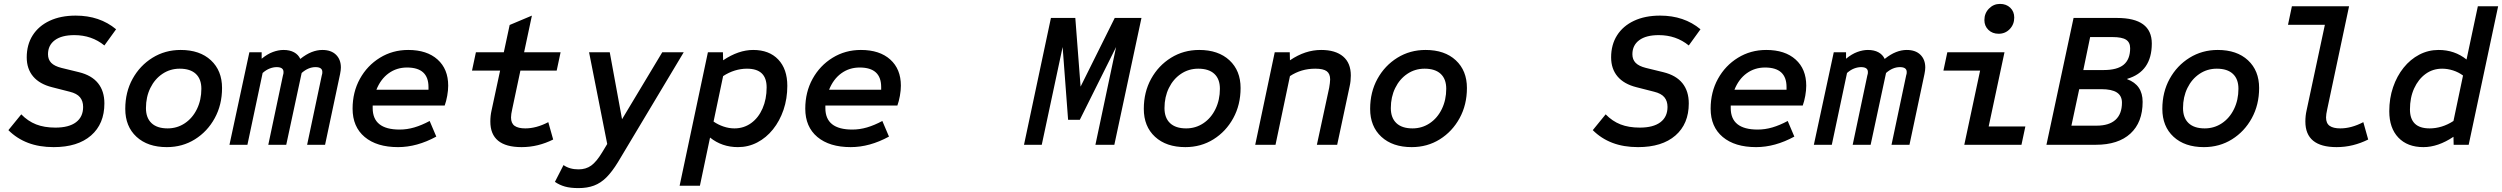

<svg xmlns="http://www.w3.org/2000/svg" viewBox="-20 -742 12823 984"><path d="M255 12Q181 12 123.5 -10Q66 -32 23 -75L89 -156Q123 -121 165 -104.5Q207 -88 264 -88Q333 -88 369.5 -115.5Q406 -143 406 -194Q406 -224 390 -243.5Q374 -263 337 -272L247 -295Q183 -311 150 -350Q117 -389 117 -448Q117 -513 147.5 -561Q178 -609 234.5 -635.5Q291 -662 368 -662Q491 -662 575 -592L515 -509Q450 -562 361 -562Q296 -562 261 -536Q226 -510 226 -464Q226 -437 242.5 -420Q259 -403 295 -394L385 -372Q450 -356 482.5 -315.5Q515 -275 515 -212Q515 -107 446.5 -47.5Q378 12 255 12Z M835 12Q737 12 679.5 -41Q622 -94 622 -184Q622 -270 659.5 -338Q697 -406 761.5 -446Q826 -486 906 -486Q1004 -486 1061 -433Q1118 -380 1118 -291Q1118 -205 1080.5 -136.5Q1043 -68 979 -28Q915 12 835 12ZM839 -84Q888 -84 927.5 -110.5Q967 -137 989.5 -183.5Q1012 -230 1012 -287Q1012 -337 983.5 -363.5Q955 -390 901 -390Q852 -390 812.5 -363.5Q773 -337 750.5 -291Q728 -245 728 -188Q728 -138 756.5 -111Q785 -84 839 -84Z M1156 0 1258 -474H1321V-441Q1350 -465 1378.5 -475.5Q1407 -486 1433 -486Q1465 -486 1487 -474Q1509 -462 1519 -440Q1549 -464 1577 -475Q1605 -486 1632 -486Q1677 -486 1702 -461.5Q1727 -437 1727 -396Q1727 -383 1723 -363L1646 0H1554L1629 -355Q1631 -360 1631.5 -364.5Q1632 -369 1632 -373Q1632 -398 1597 -398Q1560 -398 1526 -368L1447 0H1355L1430 -355Q1432 -360 1432.5 -364.5Q1433 -369 1433 -373Q1433 -398 1398 -398Q1381 -398 1362.5 -391Q1344 -384 1326 -368L1248 0Z M2020 12Q1911 12 1849 -40Q1787 -92 1787 -185Q1787 -270 1824.5 -338Q1862 -406 1927 -446Q1992 -486 2072 -486Q2168 -486 2222.5 -437Q2277 -388 2277 -303Q2277 -279 2272 -251Q2267 -223 2259 -201H1890V-188Q1890 -78 2028 -78Q2066 -78 2103.5 -89Q2141 -100 2182 -122L2216 -42Q2117 12 2020 12ZM1909 -282H2176V-296Q2176 -346 2148.5 -371Q2121 -396 2066 -396Q2013 -396 1972 -366.5Q1931 -337 1909 -282Z M2653 12Q2493 12 2493 -119Q2493 -134 2494.5 -148Q2496 -162 2499 -175L2543 -380H2399L2419 -474H2562L2592 -614L2706 -662L2666 -474H2853L2833 -380H2647L2605 -182Q2602 -169 2600.5 -158.5Q2599 -148 2599 -140Q2599 -110 2617.5 -97Q2636 -84 2672 -84Q2729 -84 2790 -116L2815 -27Q2777 -8 2736.5 2Q2696 12 2653 12Z M2945 222Q2903 222 2875 214Q2847 206 2824 190L2868 104Q2899 126 2945 126Q2983 126 3010 106.5Q3037 87 3066 39L3092 -4L2999 -474H3105L3168 -131L3374 -474H3484L3147 89Q3117 138 3088 167Q3059 196 3024.5 209Q2990 222 2945 222Z M3463 210 3608 -474H3685L3686 -433Q3765 -486 3840 -486Q3922 -486 3968.5 -437Q4015 -388 4015 -302Q4015 -236 3995.5 -179Q3976 -122 3941.5 -79Q3907 -36 3861 -12Q3815 12 3762 12Q3680 12 3619 -37L3567 210ZM3744 -84Q3792 -84 3829.5 -111Q3867 -138 3888 -186Q3909 -234 3909 -294Q3909 -342 3884 -366Q3859 -390 3808 -390Q3777 -390 3746 -380.5Q3715 -371 3686 -352L3637 -119Q3660 -103 3688 -93.5Q3716 -84 3744 -84Z M4340 12Q4231 12 4169 -40Q4107 -92 4107 -185Q4107 -270 4144.5 -338Q4182 -406 4247 -446Q4312 -486 4392 -486Q4488 -486 4542.5 -437Q4597 -388 4597 -303Q4597 -279 4592 -251Q4587 -223 4579 -201H4210V-188Q4210 -78 4348 -78Q4386 -78 4423.5 -89Q4461 -100 4502 -122L4536 -42Q4437 12 4340 12ZM4229 -282H4496V-296Q4496 -346 4468.5 -371Q4441 -396 4386 -396Q4333 -396 4292 -366.5Q4251 -337 4229 -282Z M5228 0 5366 -650H5491L5518 -298L5693 -650H5830L5691 0H5594L5700 -501L5514 -128H5454L5426 -501L5319 0Z M6055 12Q5957 12 5899.5 -41Q5842 -94 5842 -184Q5842 -270 5879.5 -338Q5917 -406 5981.5 -446Q6046 -486 6126 -486Q6224 -486 6281 -433Q6338 -380 6338 -291Q6338 -205 6300.5 -136.5Q6263 -68 6199 -28Q6135 12 6055 12ZM6059 -84Q6108 -84 6147.5 -110.5Q6187 -137 6209.5 -183.5Q6232 -230 6232 -287Q6232 -337 6203.5 -363.5Q6175 -390 6121 -390Q6072 -390 6032.5 -363.5Q5993 -337 5970.5 -291Q5948 -245 5948 -188Q5948 -138 5976.5 -111Q6005 -84 6059 -84Z M6413 0 6513 -474H6590L6591 -433Q6631 -460 6670.5 -473Q6710 -486 6751 -486Q6824 -486 6863.5 -452.5Q6903 -419 6903 -355Q6903 -341 6901.5 -327Q6900 -313 6897 -300L6833 0H6729L6792 -292Q6794 -305 6795.5 -315.5Q6797 -326 6797 -335Q6797 -364 6779.5 -377Q6762 -390 6721 -390Q6684 -390 6652 -380.5Q6620 -371 6591 -352L6517 0Z M7215 12Q7117 12 7059.5 -41Q7002 -94 7002 -184Q7002 -270 7039.5 -338Q7077 -406 7141.5 -446Q7206 -486 7286 -486Q7384 -486 7441 -433Q7498 -380 7498 -291Q7498 -205 7460.5 -136.5Q7423 -68 7359 -28Q7295 12 7215 12ZM7219 -84Q7268 -84 7307.5 -110.5Q7347 -137 7369.5 -183.5Q7392 -230 7392 -287Q7392 -337 7363.5 -363.5Q7335 -390 7281 -390Q7232 -390 7192.5 -363.5Q7153 -337 7130.5 -291Q7108 -245 7108 -188Q7108 -138 7136.5 -111Q7165 -84 7219 -84Z M8375 12Q8301 12 8243.5 -10Q8186 -32 8143 -75L8209 -156Q8243 -121 8285 -104.5Q8327 -88 8384 -88Q8453 -88 8489.5 -115.5Q8526 -143 8526 -194Q8526 -224 8510 -243.5Q8494 -263 8457 -272L8367 -295Q8303 -311 8270 -350Q8237 -389 8237 -448Q8237 -513 8267.5 -561Q8298 -609 8354.5 -635.5Q8411 -662 8488 -662Q8611 -662 8695 -592L8635 -509Q8570 -562 8481 -562Q8416 -562 8381 -536Q8346 -510 8346 -464Q8346 -437 8362.5 -420Q8379 -403 8415 -394L8505 -372Q8570 -356 8602.5 -315.5Q8635 -275 8635 -212Q8635 -107 8566.5 -47.5Q8498 12 8375 12Z M8980 12Q8871 12 8809 -40Q8747 -92 8747 -185Q8747 -270 8784.5 -338Q8822 -406 8887 -446Q8952 -486 9032 -486Q9128 -486 9182.5 -437Q9237 -388 9237 -303Q9237 -279 9232 -251Q9227 -223 9219 -201H8850V-188Q8850 -78 8988 -78Q9026 -78 9063.5 -89Q9101 -100 9142 -122L9176 -42Q9077 12 8980 12ZM8869 -282H9136V-296Q9136 -346 9108.5 -371Q9081 -396 9026 -396Q8973 -396 8932 -366.5Q8891 -337 8869 -282Z M9276 0 9378 -474H9441V-441Q9470 -465 9498.5 -475.5Q9527 -486 9553 -486Q9585 -486 9607 -474Q9629 -462 9639 -440Q9669 -464 9697 -475Q9725 -486 9752 -486Q9797 -486 9822 -461.5Q9847 -437 9847 -396Q9847 -383 9843 -363L9766 0H9674L9749 -355Q9751 -360 9751.5 -364.5Q9752 -369 9752 -373Q9752 -398 9717 -398Q9680 -398 9646 -368L9567 0H9475L9550 -355Q9552 -360 9552.5 -364.5Q9553 -369 9553 -373Q9553 -398 9518 -398Q9501 -398 9482.5 -391Q9464 -384 9446 -368L9368 0Z M10047 0 10128 -380H9940L9960 -474H10253L10172 -94H10360L10340 0ZM10223 -569Q10191 -569 10170.5 -589Q10150 -609 10150 -639Q10150 -674 10173.5 -698Q10197 -722 10230 -722Q10262 -722 10282.5 -702.5Q10303 -683 10303 -652Q10303 -617 10280 -593Q10257 -569 10223 -569Z M10468 0 10607 -650H10830Q11008 -650 11008 -519Q11008 -375 10882 -338V-336Q10961 -307 10961 -220Q10961 -115 10898.5 -57.5Q10836 0 10721 0ZM10596 -98H10725Q10789 -98 10822 -128Q10855 -158 10855 -216Q10855 -251 10829 -268Q10803 -285 10749 -285H10636ZM10657 -383H10761Q10831 -383 10864 -410.5Q10897 -438 10897 -495Q10897 -525 10876 -538.5Q10855 -552 10807 -552H10692Z M11275 12Q11177 12 11119.5 -41Q11062 -94 11062 -184Q11062 -270 11099.5 -338Q11137 -406 11201.5 -446Q11266 -486 11346 -486Q11444 -486 11501 -433Q11558 -380 11558 -291Q11558 -205 11520.5 -136.5Q11483 -68 11419 -28Q11355 12 11275 12ZM11279 -84Q11328 -84 11367.5 -110.5Q11407 -137 11429.5 -183.5Q11452 -230 11452 -287Q11452 -337 11423.5 -363.5Q11395 -390 11341 -390Q11292 -390 11252.5 -363.5Q11213 -337 11190.5 -291Q11168 -245 11168 -188Q11168 -138 11196.5 -111Q11225 -84 11279 -84Z M11955 12Q11795 12 11795 -119Q11795 -134 11796.5 -148Q11798 -162 11801 -175L11895 -615H11706L11726 -710H12019L11907 -182Q11904 -169 11902.5 -158.5Q11901 -148 11901 -140Q11901 -110 11919.5 -97Q11938 -84 11974 -84Q12031 -84 12092 -116L12117 -27Q12079 -8 12038.5 2Q11998 12 11955 12Z M12400 12Q12318 12 12271.5 -37Q12225 -86 12225 -172Q12225 -238 12244.5 -295Q12264 -352 12298.5 -395Q12333 -438 12379 -462Q12425 -486 12478 -486Q12560 -486 12621 -437L12679 -710H12783L12632 0H12555L12554 -41Q12475 12 12400 12ZM12432 -84Q12463 -84 12494 -93.5Q12525 -103 12554 -122L12603 -355Q12580 -372 12552 -381Q12524 -390 12496 -390Q12448 -390 12411 -363Q12374 -336 12352.5 -289Q12331 -242 12331 -181Q12331 -133 12356 -108.5Q12381 -84 12432 -84Z"/></svg>

Font: Sometype Mono SemiBold
Style: Italic
Weight: 600
Italic angle: -12°
Designer: Ryoichi Tsunekawa
Foundry: Dharma Type
Version: Version 1.001